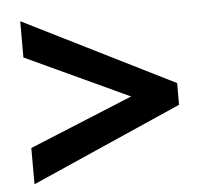

<svg xmlns="http://www.w3.org/2000/svg" viewBox="-44 -671 659 617"><g transform="rotate(-5 286.0 -362.0)"><path d="M43 -216 377 -353 43 -508V-625L528 -383V-313L43 -99Z"/></g></svg>

Font: Noto Sans Gujarati UI
Style: Bold
Weight: 700
Designer: Jelle Bosma - Monotype Design Team, Universal Thirst
Foundry: Monotype Imaging Inc.
Version: Version 2.106; ttfautohint (v1.8.4.7-5d5b)